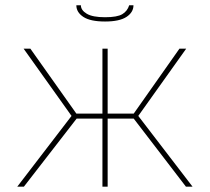

<svg xmlns="http://www.w3.org/2000/svg" viewBox="-20 -702 789 722"><path d="M375 -621.1Q319.8 -621.1 293.5 -638.4Q267.1 -655.8 267.1 -682.1H284.2Q284.2 -663.6 306.2 -650.4Q328.1 -637.2 375 -637.2Q420.9 -637.2 439.9 -648.7Q459 -660.2 465.8 -682.1H481.9Q481.9 -655.8 455.6 -638.4Q429.2 -621.1 375 -621.1ZM44.9 0 249 -266.1 68.8 -519H94.2L267.1 -274.9H365.2V-519H384.8V-274.9H482.9L654.8 -519H680.2L500 -266.1L704.1 0H679.2L482.9 -255.9H384.8V0H365.2V-255.9H268.1L69.8 0Z"/></svg>

Font: Rawline Thin
Style: Regular
Weight: 250
Designer: Matt McInerney, Pablo Impallari, Rodrigo Fuenzalida
Foundry: Matt McInerney, Pablo Impallari, Rodrigo Fuenzalida
Version: Version 4.020;PS 004.020;hotconv 1.0.88;makeotf.lib2.5.64775